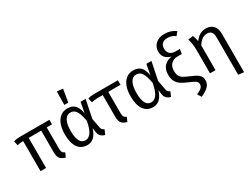

<svg xmlns="http://www.w3.org/2000/svg" viewBox="-67 -1553 3314 2521"><g transform="rotate(-30 1589.5 -293.0)"><path d="M560.1 -457H480V-136.2Q480 -98.6 490 -81.1Q500 -63.5 525.9 -51.8L500 11.2Q441.9 -3.9 418.9 -34.4Q396 -64.9 396 -127V-457L206.1 -456.1V0H122.1V-456.1H119.1Q88.9 -456.1 73.2 -453.9Q57.6 -451.7 32.2 -444.8L17.1 -511.2Q42 -520.5 62.5 -523.2Q83 -525.9 120.1 -525.9H560.1Z M830.6 -798.8 920.4 -791 887.7 -597.2H827.6ZM838.4 -538.1Q906.7 -538.1 947 -499.3Q987.3 -460.4 1003.4 -368.2L1032.7 -525.9H1109.4L1053.7 -252.9L1080.6 -109.9Q1084.5 -88.9 1094.5 -77.1Q1104.5 -65.4 1125.5 -58.1L1096.7 12.2Q1063 6.8 1037.8 -16.6Q1012.7 -40 1006.3 -79.1L996.6 -147Q948.2 12.2 829.6 12.2Q738.8 12.2 689.2 -56.6Q639.6 -125.5 639.6 -259.8Q639.6 -341.8 661.6 -403.8Q683.6 -465.8 729 -502Q774.4 -538.1 838.4 -538.1ZM842.8 -471.2Q789.1 -471.2 758.8 -416.3Q728.5 -361.3 728.5 -259.8Q728.5 -55.2 837.4 -55.2Q858.9 -55.2 877.2 -64Q895.5 -72.8 915 -94.7Q934.6 -116.7 951.2 -160.4Q967.8 -204.1 979.5 -267.1Q965.8 -346.2 946 -391.6Q926.3 -437 902.1 -454.1Q877.9 -471.2 842.8 -471.2Z M1598.6 -457H1412.6V-137.2Q1412.6 -98.6 1422.9 -81.1Q1433.1 -63.5 1459.5 -51.8L1432.6 11.2Q1374.5 -3.9 1351.6 -34.4Q1328.6 -64.9 1328.6 -127V-457H1254.4Q1217.8 -456.5 1200.9 -454.1Q1184.1 -451.7 1158.7 -444.8L1143.6 -511.2Q1168.5 -520.5 1189 -523.2Q1209.5 -525.9 1246.6 -525.9H1598.6Z M1835.9 -538.1Q1904.3 -538.1 1944.6 -499.3Q1984.9 -460.4 2001 -368.2L2030.3 -525.9H2106.9L2051.3 -252.9L2078.1 -109.9Q2082 -88.9 2092 -77.1Q2102.1 -65.4 2123 -58.1L2094.2 12.2Q2060.5 6.8 2035.4 -16.6Q2010.3 -40 2003.9 -79.1L1994.1 -147Q1945.8 12.2 1827.1 12.2Q1736.3 12.2 1686.8 -56.6Q1637.2 -125.5 1637.2 -259.8Q1637.2 -341.8 1659.2 -403.8Q1681.2 -465.8 1726.6 -502Q1772 -538.1 1835.9 -538.1ZM1840.3 -471.2Q1786.6 -471.2 1756.3 -416.3Q1726.1 -361.3 1726.1 -259.8Q1726.1 -55.2 1835 -55.2Q1856.4 -55.2 1874.8 -64Q1893.1 -72.8 1912.6 -94.7Q1932.1 -116.7 1948.7 -160.4Q1965.3 -204.1 1977.1 -267.1Q1963.4 -346.2 1943.6 -391.6Q1923.8 -437 1899.7 -454.1Q1875.5 -471.2 1840.3 -471.2Z M2427.7 -748Q2528.3 -748 2597.7 -694.8L2555.7 -643.1Q2525.4 -663.6 2499 -672.9Q2472.7 -682.1 2439 -682.1Q2383.3 -682.1 2356.9 -655Q2330.6 -627.9 2330.6 -581.1Q2330.6 -531.2 2360.1 -503.2Q2389.6 -475.1 2440.9 -475.1H2508.8L2497.6 -404.8H2432.6Q2369.6 -404.8 2333.3 -366.2Q2296.9 -327.6 2296.9 -263.2Q2296.9 -217.8 2310.3 -190.2Q2323.7 -162.6 2352.5 -143.3Q2381.3 -124 2439.9 -100.1Q2484.4 -81.5 2509.8 -68.6Q2535.2 -55.7 2556.6 -38.3Q2578.1 -21 2586.9 -0.5Q2595.7 20 2595.7 47.9Q2595.7 100.6 2559.1 139.2Q2522.5 177.7 2442.9 212.9L2406.7 153.8Q2455.6 134.8 2480.7 112.5Q2505.9 90.3 2505.9 57.1Q2505.9 26.4 2483.6 8.8Q2461.4 -8.8 2389.6 -39.1Q2358.4 -51.8 2337.9 -61.8Q2317.4 -71.8 2293.9 -86.2Q2270.5 -100.6 2256.3 -116.2Q2242.2 -131.8 2229.5 -153.1Q2216.8 -174.3 2211.2 -201.4Q2205.6 -228.5 2205.6 -262.2Q2205.6 -303.7 2218.8 -337.4Q2231.9 -371.1 2254.9 -392.3Q2277.8 -413.6 2305.4 -426.3Q2333 -439 2364.7 -442.9Q2244.6 -476.6 2244.6 -585.9Q2244.6 -656.7 2294.9 -702.4Q2345.2 -748 2427.7 -748Z M2935.5 -538.1Q3007.3 -538.1 3046.9 -494.6Q3086.4 -451.2 3086.4 -373V210.9L3002.4 201.2V-365.2Q3002.4 -422.9 2980.7 -447.5Q2959 -472.2 2916.5 -472.2Q2872.6 -472.2 2839.1 -447.3Q2805.7 -422.4 2775.4 -375V0H2691.4V-356.9Q2691.4 -444.8 2666.5 -525.9L2742.2 -537.1Q2761.7 -493.7 2768.6 -441.9Q2797.9 -486.8 2840.3 -512.5Q2882.8 -538.1 2935.5 -538.1Z"/></g></svg>

Font: Fira Sans Book
Style: Regular
Weight: 350
Designer: Carrois Corporate & Edenspiekermann AG
Foundry: Carrois Corporate GbR & Edenspiekermann AG
Version: Version 4.203;PS 004.203;hotconv 1.0.88;makeotf.lib2.5.64775